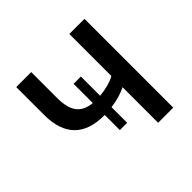

<svg xmlns="http://www.w3.org/2000/svg" viewBox="-136 -660 798 798"><g transform="rotate(-45 263.5 -261.0)"><path d="M367 -522V-275C345 -262 311 -253 276 -250V-363H233V-250C170 -256 143 -293 143 -370V-522H55V-358C55 -239 115 -180 229 -180H233V-91H276V-183C309 -187 338 -195 367 -209V0H456V-522Z"/></g></svg>

Font: FIGSv2-sans-serif Medium
Style: Regular
Weight: 500
Designer: Matt McInerney, Pablo Impallari, Rodrigo Fuenzalida,Mirko Velimirovic
Foundry: Matt McInerney, Pablo Impallari, Rodrigo Fuenzalida
Version: Version 4.021;hotconv 1.0.109;makeotfexe 2.5.65596